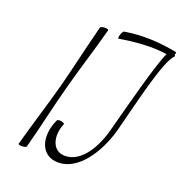

<svg xmlns="http://www.w3.org/2000/svg" viewBox="-150 -966 1062 1121"><g transform="rotate(20 381.0 -405.5)"><path d="M418 -775C519 -792 620 -800 712 -786C671 -697 603 -430 559 -267C530 -148 460 -25 357 -25C279 -25 253 -110 288 -196C291 -200 283 -205 270 -208C258 -210 246 -209 243 -204C188 -88 224 25 333 25C459 25 553 -123 594 -267C641 -444 706 -737 760 -788C763 -790 762 -795 758 -800C763 -807 763 -816 756 -817C653 -836 547 -844 434 -825C429 -824 422 -812 418 -799C413 -785 414 -775 418 -775ZM294 -800C259 -667 230 -533 195 -400C159 -267 116 -133 80 0C78 4 87 8 101 8C115 8 128 4 130 0C166 -133 194 -267 230 -400C265 -533 309 -667 344 -800C346 -804 337 -808 323 -808C309 -808 296 -804 294 -800Z"/></g></svg>

Font: Nupuram Thin Italic
Style: Regular
Weight: 100
Designer: Santhosh Thottingal (santhosh.thottingal@gmail.com)
Foundry: SMC
Version: Version 1.000